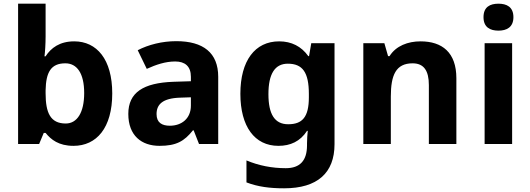

<svg xmlns="http://www.w3.org/2000/svg" viewBox="-20 -780 2872 1040"><path d="M227 -583V-760H78V0H192L217 -60H227C256 -24 298 10 378 10C503 10 588 -87 588 -274C588 -459 504 -556 382 -556C303 -556 256 -520 227 -475H221C224 -497 227 -542 227 -583ZM334 -437C397 -437 436 -383 436 -276C436 -169 397 -111 336 -111C253 -111 227 -169 227 -275V-291C229 -389 256 -437 334 -437Z M935 -557C858 -557 784 -538 726 -508L775 -407C826 -430 876 -447 929 -447C982 -447 1014 -421 1014 -364V-340L919 -337C756 -331 675 -279 675 -163C675 -45 747 10 844 10C935 10 978 -15 1025 -74H1029L1058 0H1162V-364C1162 -494 1081 -557 935 -557ZM956 -251 1014 -253V-208C1014 -138 964 -99 900 -99C857 -99 828 -116 828 -162C828 -214 860 -248 956 -251Z M1492 -556C1361 -556 1282 -451 1282 -272C1282 -95 1359 10 1488 10C1553 10 1606 -14 1643 -71H1647C1645 -52 1643 -26 1643 -4V7C1643 90 1605 131 1528 131C1453 131 1382 117 1315 89V208C1378 232 1442 240 1519 240C1699 240 1792 157 1792 1V-546H1666L1654 -476H1650C1612 -529 1559 -556 1492 -556ZM1539 -435C1619 -435 1653 -388 1653 -271V-253C1653 -145 1617 -107 1541 -107C1468 -107 1434 -161 1434 -270C1434 -380 1469 -435 1539 -435Z M2258 -556C2190 -556 2125 -532 2090 -476H2082L2062 -546H1948V0H2097V-257C2097 -373 2124 -437 2215 -437C2276 -437 2303 -397 2303 -319V0H2452V-356C2452 -496 2375 -556 2258 -556Z M2680 -760C2635 -760 2599 -743 2599 -687C2599 -632 2635 -614 2680 -614C2724 -614 2761 -632 2761 -687C2761 -743 2724 -760 2680 -760ZM2754 -546H2605V0H2754Z"/></svg>

Font: Noto Traditional Nushu
Style: Bold
Weight: 700
Designer: LIU Zhao
Foundry: LiuZhao Studio
Version: Version 2.003